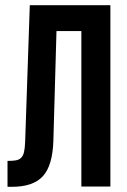

<svg xmlns="http://www.w3.org/2000/svg" viewBox="-20 -720 490 741"><path d="M9 -99Q28 -99 40.5 -101Q53 -103 61 -110.5Q69 -118 72.5 -132.5Q76 -147 77 -171L95 -700H406V0H294V-600H198L186 -177Q183 -81 145.5 -40Q108 1 26 1H9Z"/></svg>

Font: SVN-Bebas Neue
Style: Bold
Weight: 700
Designer: Ryoichi Tsunekawa
Foundry: Ryoichi Tsunekawa
Version: Version 1.300; ttfautohint (v1.7.9-c794)